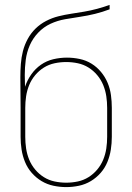

<svg xmlns="http://www.w3.org/2000/svg" viewBox="-20 -755 540 783"><path d="M250 8Q224 8 198 2.5Q172 -3 149.5 -16.5Q127 -30 109.5 -50Q92 -70 82 -94.5Q72 -119 68 -145Q64 -171 64 -197V-315Q64 -346 63.5 -377.5Q63 -409 63 -440Q63 -467 65 -494Q67 -521 73.5 -546.5Q80 -572 93 -596Q106 -620 125 -638.5Q144 -657 168 -669.5Q192 -682 218 -688.5Q244 -695 270.5 -699Q297 -703 323.5 -707.5Q350 -712 376 -719Q402 -726 427 -735V-717Q398 -706 367.5 -698.5Q337 -691 306.5 -686.5Q276 -682 245 -676.5Q214 -671 186 -658Q158 -645 136 -622Q114 -599 101.5 -570.5Q89 -542 85 -511Q81 -480 81 -449Q81 -437 81.5 -425Q82 -413 82 -401Q91 -428 107.5 -451.5Q124 -475 147 -491Q170 -507 197.5 -513.5Q225 -520 253 -520Q279 -520 305 -514.5Q331 -509 353 -495.5Q375 -482 392 -461.5Q409 -441 419 -417Q429 -393 432.5 -367Q436 -341 436 -315V-197Q436 -171 432 -145Q428 -119 418 -94.5Q408 -70 390.5 -50Q373 -30 350.5 -16.5Q328 -3 302 2.5Q276 8 250 8ZM250 -10Q274 -10 297.5 -15Q321 -20 341 -32.5Q361 -45 376.5 -63.5Q392 -82 401 -104Q410 -126 413.5 -149.5Q417 -173 417 -197V-315Q417 -339 413.5 -362.5Q410 -386 401 -408Q392 -430 376.5 -448.5Q361 -467 341 -479.5Q321 -492 297.5 -497Q274 -502 250 -502Q226 -502 202.5 -497Q179 -492 159 -479.5Q139 -467 123.5 -448.5Q108 -430 99 -408Q90 -386 86.5 -362.5Q83 -339 83 -315V-197Q83 -173 86.5 -149.5Q90 -126 99 -104Q108 -82 123.5 -63.5Q139 -45 159 -32.5Q179 -20 202.5 -15Q226 -10 250 -10Z"/></svg>

Font: Iosevka Thin
Style: Regular
Weight: 100
Monospace: yes
Designer: Belleve Invis
Foundry: Belleve Invis
Version: Version 32.5.0; ttfautohint (v1.8.4)